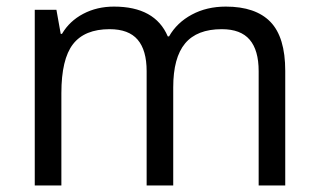

<svg xmlns="http://www.w3.org/2000/svg" viewBox="-20 -565 970 585"><path d="M768.1 0V-348.1Q768.1 -412.1 740.7 -444.1Q713.4 -476.1 655.8 -476.1Q580.1 -476.1 543.9 -432.6Q507.8 -389.2 507.8 -298.8V0H426.8V-348.1Q426.8 -412.1 399.4 -444.1Q372.1 -476.1 314 -476.1Q237.8 -476.1 202.4 -430.4Q167 -384.8 167 -280.8V0H85.9V-535.2H151.9L165 -461.9H168.9Q191.9 -501 233.6 -522.9Q275.4 -544.9 327.1 -544.9Q452.6 -544.9 491.2 -454.1H495.1Q519 -496.1 564.5 -520.5Q609.9 -544.9 668 -544.9Q758.8 -544.9 804 -498.3Q849.1 -451.7 849.1 -349.1V0Z"/></svg>

Font: f07686384
Style: Regular
Weight: 400
Foundry: Ascender Corporation
Version: Version 1.10